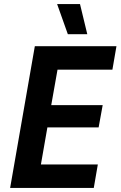

<svg xmlns="http://www.w3.org/2000/svg" viewBox="-20 -928 595 948"><path d="M30 0H443L463 -116H182L214 -299H467L487 -409H233L264 -584H535L555 -700H152ZM315 -759H411L375 -908H262Z"/></svg>

Font: Fixel Text 20240404 SemiBold
Style: Italic
Weight: 600
Width: 4
Italic angle: -10°
Designer: AlfaBravo + MacPaw
Foundry: Kyrylo Tkachov, Marchela Mozhyna, Serhii Makarenko, Maria Weinstein, Zakhar Kryvoshyya
Version: Version 1.211;Glyphs 3.2 (3225)